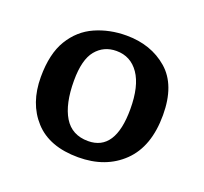

<svg xmlns="http://www.w3.org/2000/svg" viewBox="-77 -831 591 557"><g transform="rotate(20 218.0 -552.0)"><path d="M214 -362Q125 -362 79 -412.5Q33 -463 33 -544Q33 -616 59.5 -659.5Q86 -703 130 -722.5Q174 -742 226 -742Q302 -742 353 -698Q404 -654 404 -561Q404 -464 351.5 -413Q299 -362 214 -362ZM225 -416Q309 -416 309 -545Q309 -616 283.5 -653Q258 -690 214 -690Q175 -690 151 -661Q127 -632 127 -567Q127 -495 151 -455.5Q175 -416 225 -416Z"/></g></svg>

Font: Literata 12pt Medium
Style: Regular
Weight: 500
Designer: Latin by Veronika Burian and Jose Scaglione. Greek by Irene Vlachou. Cyrillic by Vera Evstafieva.
Foundry: TypeTogether
Version: Version 3.002